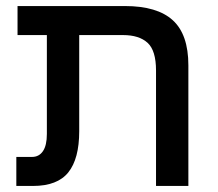

<svg xmlns="http://www.w3.org/2000/svg" viewBox="-20 -615 722 635"><path d="M496 0V-382Q496 -448 468 -473.5Q440 -499 387 -499H38V-595H393Q500 -595 551.5 -548Q603 -501 603 -399V0ZM34 0V-96H86Q109 -96 122 -115Q135 -134 135 -172V-551H242V-181Q242 -90 206 -45Q170 0 89 0Z"/></svg>

Font: Noto Sans Hebrew Medium
Style: Regular
Weight: 500
Designer: Monotype Design Team
Foundry: Monotype Imaging Inc.
Version: Version 2.003